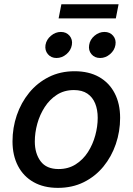

<svg xmlns="http://www.w3.org/2000/svg" viewBox="-20 -890 637 921"><path d="M257.8 11.2Q189.9 11.2 141.1 -16.4Q92.3 -43.9 66.2 -94.2Q40 -144.5 40 -211.9Q40 -276.9 60.5 -337.2Q81.1 -397.5 119.9 -445.1Q158.7 -492.7 213.9 -520.5Q269 -548.3 337.9 -548.3Q406.2 -548.3 455.1 -520.8Q503.9 -493.2 530 -442.9Q556.2 -392.6 556.2 -324.7Q556.2 -259.3 535.6 -199Q515.1 -138.7 476.1 -91.1Q437 -43.5 381.8 -16.1Q326.7 11.2 257.8 11.2ZM261.2 -79.1Q307.6 -79.1 343 -101.6Q378.4 -124 401.9 -160.6Q425.3 -197.3 437 -240.5Q448.7 -283.7 448.7 -324.7Q448.7 -363.8 436.5 -393.8Q424.3 -423.8 399.2 -440.9Q374 -458 334.5 -458Q288.1 -458 253.2 -435.5Q218.3 -413.1 194.6 -376.5Q170.9 -339.8 158.9 -296.6Q147 -253.4 147 -211.4Q147 -153.8 174.8 -116.5Q202.6 -79.1 261.2 -79.1ZM460.4 -611.8Q434.1 -611.8 418.7 -630.1Q403.3 -648.4 407.7 -674.3Q411.6 -700.2 433.3 -718.5Q455.1 -736.8 481 -736.8Q507.3 -736.8 522.7 -718.5Q538.1 -700.2 533.7 -674.3Q529.3 -648.4 507.8 -630.1Q486.3 -611.8 460.4 -611.8ZM251 -611.8Q225.1 -611.8 209.7 -630.1Q194.3 -648.4 198.2 -674.3Q202.6 -700.2 224.4 -718.5Q246.1 -736.8 272 -736.8Q298.3 -736.8 313.7 -718.5Q329.1 -700.2 324.7 -674.3Q320.3 -648.4 298.8 -630.1Q277.3 -611.8 251 -611.8ZM548.8 -869.6 535.6 -801.8H261.2L274.4 -869.6Z"/></svg>

Font: Inter 17pt Medium
Style: Italic
Weight: 500
Italic angle: -9.3988°
Version: Version 4.001;git-66647c0bb